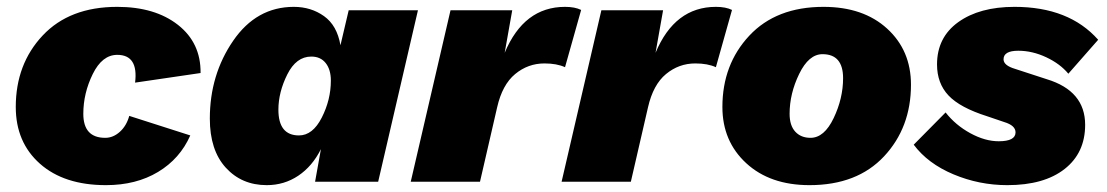

<svg xmlns="http://www.w3.org/2000/svg" viewBox="-20 -530 3228 560"><path d="M289 10Q167 10 96.5 -52.5Q26 -115 26 -218Q26 -343 104.5 -426.5Q183 -510 322 -510Q432 -510 499 -457.5Q566 -405 565 -317L374 -289Q384 -370 322 -370Q278 -370 250.5 -314Q223 -258 223 -198Q223 -128 287 -128Q310 -128 329.5 -145.5Q349 -163 357 -192L535 -135Q505 -67 441 -28.5Q377 10 289 10Z M758 10Q685 10 638.5 -41Q592 -92 592 -184Q592 -312 660 -411Q728 -510 837 -510Q887 -510 925 -483Q963 -456 973 -398L997 -500H1199L1083 0H899L916 -95Q891 -45 850 -17.5Q809 10 758 10ZM852 -135Q892 -135 918.5 -187Q945 -239 945 -295Q945 -327 930 -346Q915 -365 888 -365Q844 -365 818 -313Q792 -261 792 -210Q792 -135 852 -135Z M1628 -510Q1657 -510 1675 -501L1628 -334Q1604 -345 1568 -345Q1520 -345 1482.5 -314Q1445 -283 1430 -217L1380 0H1178L1294 -500H1474L1452 -376Q1508 -510 1628 -510Z M2068 -510Q2097 -510 2115 -501L2068 -334Q2044 -345 2008 -345Q1960 -345 1922.5 -314Q1885 -283 1870 -217L1820 0H1618L1734 -500H1914L1892 -376Q1948 -510 2068 -510Z M2341 10Q2226 10 2156.5 -54Q2087 -118 2087 -218Q2087 -342 2165.5 -426Q2244 -510 2382 -510Q2498 -510 2567.5 -446.5Q2637 -383 2637 -283Q2637 -158 2558.5 -74Q2480 10 2341 10ZM2344 -128Q2384 -128 2411.5 -185.5Q2439 -243 2439 -302Q2439 -372 2379 -372Q2339 -372 2311 -314.5Q2283 -257 2283 -198Q2283 -164 2299.5 -146Q2316 -128 2344 -128Z M2645 -108 2738 -202Q2767 -165 2810 -141.5Q2853 -118 2893 -118Q2942 -118 2942 -144Q2942 -164 2909 -174L2859 -191Q2780 -216 2746.5 -251.5Q2713 -287 2713 -342Q2713 -421 2775 -465.5Q2837 -510 2939 -510Q3098 -510 3183 -414L3096 -315Q3072 -344 3031.5 -363Q2991 -382 2950 -382Q2907 -382 2907 -357Q2907 -339 2941 -329L3033 -299Q3145 -265 3145 -166Q3145 -84 3085 -37Q3025 10 2918 10Q2836 10 2761 -21.5Q2686 -53 2645 -108Z"/></svg>

Font: Elaine Sans ExtraBold
Style: Italic
Weight: 800
Italic angle: -13°
Designer: Wei Huang
Foundry: Wei Huang
Version: Version 2.001;December 24, 2019;FontCreator 12.0.0.2547 64-b